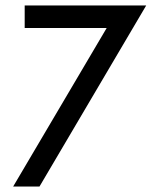

<svg xmlns="http://www.w3.org/2000/svg" viewBox="-20 -680 563 700"><path d="M28 0 369 -578H70V-660H513L124 0Z"/></svg>

Font: Lil Grotesk Medium
Style: Regular
Weight: 500
Designer: Bastien Sozeau
Foundry: NBR — Bastien Sozeau
Version: Version 3.003; ttfautohint (v1.8.4.7-5d5b);gftools[0.9.33]